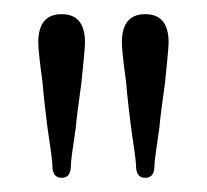

<svg xmlns="http://www.w3.org/2000/svg" viewBox="-20 -660 292 271"><path d="M172 -426Q172 -434 165 -480Q164 -487 161.5 -509Q159 -531 158 -544Q152 -588 152 -600Q152 -640 185 -640Q218 -640 218 -600Q218 -592 213 -544Q206 -494 205 -480Q198 -434 198 -426Q198 -409 185 -409Q172 -409 172 -426ZM54 -426Q54 -434 47 -480Q46 -487 43.5 -509Q41 -531 40 -544Q34 -588 34 -600Q34 -640 67 -640Q100 -640 100 -600Q100 -592 95 -544Q88 -494 87 -480Q80 -434 80 -426Q80 -409 67 -409Q54 -409 54 -426Z"/></svg>

Font: UnnaRegular
Style: Regular
Weight: 400
Designer: Jorge de Buen Unna
Foundry: Omnibus-Type
Version: Version 2.008;hotconv 1.0.109;makeotfexe 2.5.65596